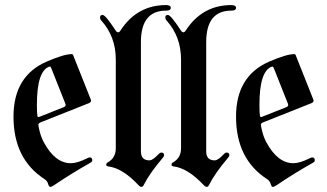

<svg xmlns="http://www.w3.org/2000/svg" viewBox="-20 -727 1290 757"><path d="M33.2 -267.1Q33.2 -427.2 163.6 -483.9Q231.9 -513.7 263.2 -513.7Q266.6 -513.7 268.1 -510.3L337.4 -335.9Q338.9 -333 338.9 -330.1Q338.9 -323.7 330.6 -320.3L140.1 -244.6Q131.3 -241.2 131.3 -234.9Q131.3 -232.4 131.8 -230Q138.2 -193.4 151.9 -167.5Q196.8 -83.5 259.3 -83.5Q284.7 -83.5 323.7 -103Q330.6 -106.4 333.5 -106.4Q343.8 -106.4 343.8 -94.7Q343.8 -89.4 335 -84.5Q262.7 -43.9 192.9 3.4Q183.6 9.8 178.2 9.8Q172.9 9.8 169.7 -2Q166.5 -13.7 155.3 -21Q33.2 -100.1 33.2 -267.1ZM125.5 -314Q125.5 -280.8 127.4 -270Q128.4 -265.6 131.1 -265.6Q133.8 -265.6 137.2 -267.1L231.9 -304.7Q238.8 -307.6 238.8 -313.5Q238.8 -315.9 237.3 -319.3L181.6 -459.5Q179.7 -464.4 177 -464.4Q174.3 -464.4 173.3 -463.9Q125.5 -445.8 125.5 -314Z M374.5 -658.7Q374.5 -668 384.8 -668Q396 -668 435.1 -607.9Q440.4 -599.6 445.6 -599.6Q450.7 -599.6 455.1 -606.9Q520.5 -707 634.8 -707Q653.3 -707 653.3 -696Q653.3 -685.1 634.8 -685.1Q535.6 -685.1 535.6 -561V-129.9Q535.6 -94.7 569.3 -94.7Q582 -94.7 604.5 -118.7Q610.8 -125.5 615.7 -125.5Q627 -125.5 627 -115.2Q627 -110.8 621.1 -104Q570.3 -44.4 546.4 2.9Q543 9.8 537.6 9.8Q532.2 9.8 525.9 2.9Q463.4 -64 407.2 -70.8Q398.9 -71.8 398.9 -77.6Q398.9 -83.5 404.3 -86.4Q436.5 -104 436.5 -142.6V-492.2Q436.5 -582.5 379.9 -645.5Q374.5 -650.9 374.5 -658.7Z M631.8 -658.7Q631.8 -668 642.1 -668Q653.3 -668 692.4 -607.9Q697.8 -599.6 702.9 -599.6Q708 -599.6 712.4 -606.9Q777.8 -707 892.1 -707Q910.6 -707 910.6 -696Q910.6 -685.1 892.1 -685.1Q793 -685.1 793 -561V-129.9Q793 -94.7 826.7 -94.7Q839.4 -94.7 861.8 -118.7Q868.2 -125.5 873 -125.5Q884.3 -125.5 884.3 -115.2Q884.3 -110.8 878.4 -104Q827.6 -44.4 803.7 2.9Q800.3 9.8 794.9 9.8Q789.6 9.8 783.2 2.9Q720.7 -64 664.6 -70.8Q656.2 -71.8 656.2 -77.6Q656.2 -83.5 661.6 -86.4Q693.8 -104 693.8 -142.6V-492.2Q693.8 -582.5 637.2 -645.5Q631.8 -650.9 631.8 -658.7Z M910.6 -267.1Q910.6 -427.2 1041 -483.9Q1109.4 -513.7 1140.6 -513.7Q1144 -513.7 1145.5 -510.3L1214.8 -335.9Q1216.3 -333 1216.3 -330.1Q1216.3 -323.7 1208 -320.3L1017.6 -244.6Q1008.8 -241.2 1008.8 -234.9Q1008.8 -232.4 1009.3 -230Q1015.6 -193.4 1029.3 -167.5Q1074.2 -83.5 1136.7 -83.5Q1162.1 -83.5 1201.2 -103Q1208 -106.4 1210.9 -106.4Q1221.2 -106.4 1221.2 -94.7Q1221.2 -89.4 1212.4 -84.5Q1140.1 -43.9 1070.3 3.4Q1061 9.8 1055.7 9.8Q1050.3 9.8 1047.1 -2Q1043.9 -13.7 1032.7 -21Q910.6 -100.1 910.6 -267.1ZM1002.9 -314Q1002.9 -280.8 1004.9 -270Q1005.9 -265.6 1008.5 -265.6Q1011.2 -265.6 1014.6 -267.1L1109.4 -304.7Q1116.2 -307.6 1116.2 -313.5Q1116.2 -315.9 1114.7 -319.3L1059.1 -459.5Q1057.1 -464.4 1054.4 -464.4Q1051.8 -464.4 1050.8 -463.9Q1002.9 -445.8 1002.9 -314Z"/></svg>

Font: UnifrakturMaguntia18
Style: Book
Weight: 400
Designer: j. 'mach' wust, Gerrit Ansmann, Georg Duffner, based on a font by Peter Wiegel, original typeface by Carl Albert Fahrenw
Version: Version 2017-03-19